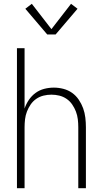

<svg xmlns="http://www.w3.org/2000/svg" viewBox="-20 -988 540 1008"><path d="M69 0V-735H109V-418Q117 -442 131.5 -463.5Q146 -485 166.5 -500Q187 -515 212 -521.5Q237 -528 263 -528Q288 -528 313 -521.5Q338 -515 358.5 -500.5Q379 -486 393.5 -464.5Q408 -443 416.5 -419.5Q425 -396 428 -370.5Q431 -345 431 -320V0H391V-320Q391 -341 388.5 -362Q386 -383 378.5 -402.5Q371 -422 359 -439.5Q347 -457 329.5 -469Q312 -481 291.5 -486Q271 -491 250 -491Q229 -491 208.5 -486Q188 -481 170.5 -469Q153 -457 141 -439.5Q129 -422 121.5 -402.5Q114 -383 111.5 -362Q109 -341 109 -320V0ZM272 -807H228L113 -942L147 -968L250 -835L353 -968L387 -942Z"/></svg>

Font: Iosevka SS04 Extralight
Style: Regular
Weight: 200
Monospace: yes
Designer: Belleve Invis
Foundry: Belleve Invis
Version: Version 19.0.0; ttfautohint (v1.8.4)